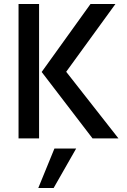

<svg xmlns="http://www.w3.org/2000/svg" viewBox="-20 -694 639 963"><path d="M574 0H444L189 -333L434 -674H559L312 -334ZM249 249H172L253 51H362ZM176 0H73V-674H176Z"/></svg>

Font: Hind Vadodara Medium
Style: Regular
Weight: 500
Designer: Hitesh Malaviya
Foundry: Indian Type Foundry
Version: Version 1.001;PS 1.0;hotconv 1.0.86;makeotf.lib2.5.63406; tt